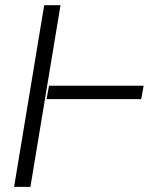

<svg xmlns="http://www.w3.org/2000/svg" viewBox="-20 -732 642 752"><path d="M217 -711.6 99.1 0H35.2L153.1 -711.6ZM542.6 -396.3 533 -343.8H162.3L171.9 -396.3Z"/></svg>

Font: Inter Extra Light  BETA
Style: Italic
Weight: 200
Italic angle: 9.39999°
Designer: Rasmus Andersson
Foundry: rsms
Version: Version 3.011;git-f93a4a705